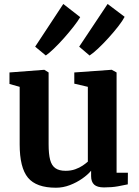

<svg xmlns="http://www.w3.org/2000/svg" viewBox="-20 -910 682 942"><path d="M490.5 9.5Q457 9.5 442 -4.2Q427 -18 427 -46V-72.5Q411 -53 383.5 -33.8Q356 -14.5 322.8 -1.8Q289.5 11 254.5 11Q158 11 117.2 -38.2Q76.5 -87.5 76.5 -201.5V-484L26.5 -498V-554.5L196.5 -567.5H197.5L218.5 -554.5V-202Q218.5 -154 226 -125.8Q233.5 -97.5 251.8 -84.8Q270 -72 302 -72Q328 -72 349 -79.5Q370 -87 385.5 -97.5Q401 -108 411 -117V-484L344.5 -499.5V-554.5L526 -567.5H528.5L552 -554.5V-62.5H607.5L607 -5.5Q589 -1.5 559 4Q529 9.5 490.5 9.5ZM419 -638 368.5 -681 508 -890.5 591.5 -827.5Q582 -809 560.8 -781.5Q539.5 -754 513 -724.8Q486.5 -695.5 461.5 -672Q436.5 -648.5 420 -638ZM204.5 -638 152.5 -681 290.5 -890.5 373.5 -826Q362.5 -807 341 -779.5Q319.5 -752 294 -723.2Q268.5 -694.5 244.5 -671.5Q220.5 -648.5 205 -638Z"/></svg>

Font: Merriweather Light 18pt
Style: Bold
Weight: 700
Version: Version 2.100